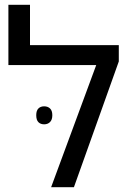

<svg xmlns="http://www.w3.org/2000/svg" viewBox="-20 -780 550 800"><path d="M105 -592H475V-524L288 0H193L381 -509H15V-760H105ZM131 -300Q131 -319 140 -328Q149 -337 164 -337Q179 -337 188.5 -328Q198 -319 198 -300Q198 -281 188.5 -271.5Q179 -262 164 -262Q149 -262 140 -271Q131 -280 131 -300Z"/></svg>

Font: Noto Sans Hebrew
Style: Regular
Weight: 400
Designer: Monotype Design Team
Foundry: Monotype Imaging Inc.
Version: Version 2.003;January 10, 2023;FontCreator 14.0.0.2877 64-bi